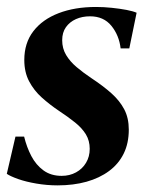

<svg xmlns="http://www.w3.org/2000/svg" viewBox="-26 -534 436 565"><path d="M354.5 -391.5H329Q324.5 -430 301.8 -458Q279 -486 239 -486Q216 -486 197.5 -477.8Q179 -469.5 168 -454Q157 -438.5 157 -415.5Q157 -391.5 168.5 -372.2Q180 -353 199.5 -336.5Q219 -320 243 -304Q277 -281.5 301.5 -259.8Q326 -238 339.5 -212.5Q353 -187 353 -152.5Q353 -112.5 338 -82Q323 -51.5 295 -30.8Q267 -10 228.5 0.8Q190 11.5 143.5 11.5Q112 11.5 81.2 6.2Q50.5 1 27.2 -7.2Q4 -15.5 -6 -22.5L19.5 -132H45Q52.5 -101 66.2 -74.8Q80 -48.5 102 -32.5Q124 -16.5 155.5 -16.5Q179 -16.5 197.8 -26.8Q216.5 -37 227.2 -55Q238 -73 238 -96Q238 -120 226.8 -138.5Q215.5 -157 195 -173.5Q174.5 -190 146.5 -208.5Q120.5 -226 97.2 -246.8Q74 -267.5 59.8 -294.5Q45.5 -321.5 45.5 -357.5Q45.5 -407.5 72.2 -442.2Q99 -477 146.5 -495.2Q194 -513.5 256.5 -513.5Q279.5 -513.5 303.2 -511Q327 -508.5 346.5 -504.8Q366 -501 376 -496.5Z"/></svg>

Font: Merriweather 144pt SemiBold
Style: Italic
Weight: 600
Italic angle: -7.8°
Version: Version 2.101